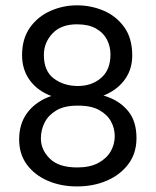

<svg xmlns="http://www.w3.org/2000/svg" viewBox="-20 -681 576 710"><path d="M61.6 -477.3Q61.6 -537.9 90.8 -579.1Q120 -620.2 166.7 -640.7Q213.3 -661.3 264.5 -661.3Q316.6 -661.3 363.1 -641.6Q409.6 -621.8 439.3 -580.8Q469 -539.8 469 -475.7Q469 -426.3 443.2 -389.2Q417.5 -352.2 371.4 -331.3Q325.3 -310.4 264.5 -310.4Q204.6 -310.4 158.8 -330.5Q112.9 -350.6 87.2 -388.5Q61.6 -426.3 61.6 -477.3ZM264.5 -591.1Q205.7 -591.1 174 -557.2Q142.2 -523.3 142.2 -477.7Q142.2 -418 179.3 -390.5Q216.3 -363 268.3 -363Q319.2 -363 353.9 -392.9Q388.5 -422.7 388.5 -479.3Q388.5 -509.4 375.4 -534.8Q362.3 -560.2 334.8 -575.6Q307.4 -591.1 264.5 -591.1ZM50.8 -165.2Q50.8 -222 79 -261.3Q107.1 -300.5 155.5 -320.6Q203.8 -340.8 264.5 -340.8Q326.1 -340.8 375.9 -323.4Q425.6 -305.9 455.2 -268.6Q484.7 -231.3 484.7 -170.2Q484.7 -114.5 455 -74.7Q425.3 -34.8 375.6 -13.2Q326 8.4 264.5 8.4Q205.1 8.4 156.6 -12.6Q108 -33.6 79.4 -72.4Q50.8 -111.1 50.8 -165.2ZM265.5 -290.3Q217.7 -290.3 188.2 -272.6Q158.7 -255 145 -227.7Q131.2 -200.4 131.2 -169.2Q131.2 -126.9 164.3 -94.3Q197.3 -61.8 265.5 -61.8Q312.7 -61.8 343.5 -78.4Q374.2 -95 389.3 -121.2Q404.3 -147.4 404.3 -177.5Q404.3 -206.8 390.2 -232.4Q376.2 -258 345.8 -274.5Q315.4 -291.1 265.5 -290.3Z"/></svg>

Font: Hind Variable Light
Style: Regular
Weight: 300
Designer: Manushi Parikh, Satya Rajpurohit
Foundry: Indian Type Foundry
Version: Version 3.000